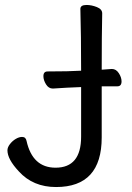

<svg xmlns="http://www.w3.org/2000/svg" viewBox="-20 -731 532 774"><path d="M206 23Q113 23 56 -40Q10 -89 10 -125Q10 -137 20 -150Q30 -163 43.5 -171Q57 -179 69 -179Q84 -179 87 -163Q111 -55 204 -55Q307 -55 307 -180V-380Q250 -378 193 -374Q176 -374 165.5 -391Q155 -408 155 -424Q155 -443 172 -443Q259 -443 307 -446Q307 -589 304 -695Q304 -711 329 -711Q349 -711 370.5 -702.5Q392 -694 392 -677Q390 -588 390 -450L431 -453Q448 -453 459 -436Q470 -419 470 -403Q470 -383 453 -383H390V-177Q390 23 206 23Z"/></svg>

Font: ToneOZ-Pinyin-WenKai-Medium
Style: Medium
Weight: 700
Designer: Fontworks Inc.
Foundry: ToneOZ
Version: Version 0.240331